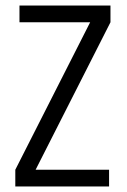

<svg xmlns="http://www.w3.org/2000/svg" viewBox="-20 -670 457 690"><path d="M50 -650H377V-590L108 -60H372V0H35V-60L304 -590H50Z"/></svg>

Font: Unica One
Style: Regular
Weight: 400
Designer: Eduardo Rodriguez Tunni
Foundry: Eduardo Rodriguez Tunni
Version: Version 2.000; ttfautohint (v1.8.4.7-5d5b);gftools[0.9.23]